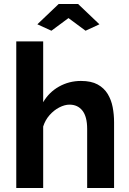

<svg xmlns="http://www.w3.org/2000/svg" viewBox="-20 -936 644 956"><path d="M548 0H414V-294Q414 -355 390.5 -385Q367 -415 326 -415Q302 -415 275 -401Q248 -387 226.5 -362.5Q205 -338 195 -306V0H61V-730H195V-427Q224 -477 274 -505Q324 -533 383 -533Q434 -533 466 -515.5Q498 -498 516 -468.5Q534 -439 541 -402.5Q548 -366 548 -327ZM166 -815 272 -916H369L475 -815L406 -783L321 -846L236 -783Z"/></svg>

Font: YasnoRaleway
Style: Bold
Weight: 700
Designer: Matt McInerney, Pablo Impallari, Rodrigo Fuenzalida
Foundry: Matt McInerney, Pablo Impallari, Rodrigo Fuenzalida
Version: Version 4.026